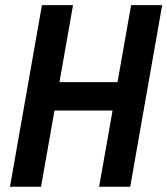

<svg xmlns="http://www.w3.org/2000/svg" viewBox="-20 -713 639 733"><path d="M358.4 0H477.1L599.1 -693.4H480.5L428.7 -399.4H207L258.8 -693.4H140.1L18.1 0H136.7L188 -291H409.7Z"/></svg>

Font: Cascadia Mono SemiBold
Style: Italic
Weight: 600
Italic angle: -10°
Monospace: yes
Designer: Aaron Bell
Foundry: Saja Typeworks
Version: Version 2404.023